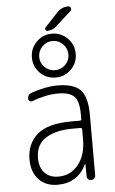

<svg xmlns="http://www.w3.org/2000/svg" viewBox="-63 -997 626 1048"><g transform="rotate(-5 250.0 -472.5)"><path d="M275.4 -850.6Q253.9 -832 226.6 -832Q219.7 -832 216.8 -839.4Q213.9 -846.7 218.8 -851.6L290 -927.7Q315.4 -955.1 351.6 -955.1Q361.3 -955.1 365.2 -945.8Q369.1 -936.5 362.3 -929.7ZM306.6 -750.5Q283.2 -774.4 250 -774.4Q216.8 -774.4 193.4 -750.5Q169.9 -726.6 169.9 -693.8Q169.9 -661.1 193.4 -637.7Q216.8 -614.3 250 -614.3Q283.2 -614.3 306.6 -637.7Q330.1 -661.1 330.1 -693.8Q330.1 -726.6 306.6 -750.5ZM165 -608.9Q129.9 -643.6 129.9 -693.8Q129.9 -744.1 165 -779.3Q200.2 -814.5 250 -814.5Q299.8 -814.5 335 -779.3Q370.1 -744.1 370.1 -693.8Q370.1 -643.6 335 -608.9Q299.8 -574.2 250 -574.2Q200.2 -574.2 165 -608.9ZM315.4 -288.1Q225.6 -288.1 170.4 -253.4Q115.2 -218.8 115.2 -144.5Q115.2 -92.8 142.6 -63.5Q169.9 -34.2 217.8 -34.2Q284.2 -34.2 326.7 -85.9Q369.1 -137.7 369.1 -224.6V-279.3Q369.1 -288.1 360.4 -288.1ZM210 9.8Q145.5 9.8 106.9 -30.8Q68.4 -71.3 68.4 -141.6Q68.4 -225.6 126 -276.9Q183.6 -328.1 315.4 -328.1H360.4Q369.1 -328.1 369.1 -335.9V-365.2Q369.1 -432.6 343.8 -459.5Q318.4 -486.3 254.9 -486.3Q188.5 -486.3 111.3 -457Q104.5 -454.1 97.2 -459Q89.8 -463.9 89.8 -471.7Q89.8 -495.1 112.3 -502.9Q191.4 -530.3 254.9 -530.3Q344.7 -530.3 381.3 -491.7Q418 -453.1 418 -355.5V-23.4Q418 -13.7 411.1 -6.8Q404.3 0 394 0Q383.8 0 377.4 -6.3Q371.1 -12.7 371.1 -23.4L370.1 -89.8Q370.1 -90.8 369.1 -90.8Q368.2 -90.8 368.2 -89.8Q320.3 9.8 210 9.8Z"/></g></svg>

Font: Rounded Mgen+ 1m light
Style: Regular
Weight: 200
Designer: [Source Han Sans]
Ryoko NISHIZUKA  (kana & ideographs); Paul D. Hunt (Latin, Greek & Cyrillic); Wenlong ZHANG  (bopomofo
Version: Version 1.059.20150602